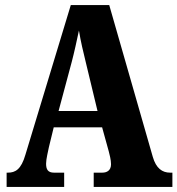

<svg xmlns="http://www.w3.org/2000/svg" viewBox="-20 -734 697 754"><path d="M6 0H232V-56H192C168 -56 161 -69 161 -91C161 -110 169 -140 172 -156L191 -234H381L407 -140C410 -129 416 -106 416 -89C416 -64 399 -56 382 -56H348V0H657V-56H648C617 -56 593 -73 580 -118L409 -714H258L80 -127C63 -68 40 -56 11 -56H6ZM210 -298 262 -492C272 -530 281 -572 290 -614C297 -571 307 -530 317 -489L363 -298Z"/></svg>

Font: Noto Serif Devanagari ExtraCondensed Black
Style: Regular
Weight: 900
Width: 2
Designer: Universal Thirst, Indian Type Foundry and the Monotype Design Team
Foundry: Monotype Imaging Inc.
Version: Version 2.004